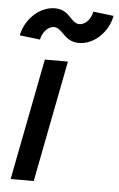

<svg xmlns="http://www.w3.org/2000/svg" viewBox="-52 -750 488 787"><g transform="rotate(5 192.0 -356.5)"><path d="M22 0H117L214 -500H119ZM252 -580C313 -580 371 -634 384 -703L300 -713C294 -681 271 -657 247 -657C211 -657 205 -713 142 -713C80 -713 21 -658 8 -590L92 -580C98 -611 121 -636 145 -636C182 -636 189 -580 252 -580Z"/></g></svg>

Font: Uncut Sans Medium Italic
Style: Regular
Weight: 500
Italic angle: -11°
Designer: Kasper Nordkvist
Foundry: UNCUT.wtf
Version: Version 1.304;Glyphs 3.2 (3246)